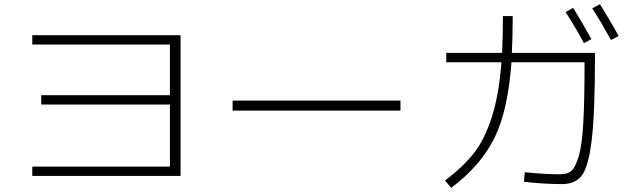

<svg xmlns="http://www.w3.org/2000/svg" viewBox="-20 -867 3040 922"><path d="M135 -698H847V-22H135V-67H796V-365H178V-410H796V-653H135Z M1097 -336V-384H1903V-336Z M2696 -809 2732 -829Q2766 -776 2820 -679L2784 -660Q2742 -738 2696 -809ZM2824 -827 2861 -847Q2915 -760 2951 -694L2914 -675Q2870 -755 2824 -827ZM2395 -790H2442Q2442 -685 2438 -613H2837V-585Q2837 -323 2821.5 -195Q2806 -67 2774.5 -25Q2743 17 2679 17Q2592 17 2496 6L2500 -40Q2598 -30 2669 -30Q2704 -30 2723 -45.5Q2742 -61 2758.5 -115Q2775 -169 2781 -276Q2787 -383 2787 -562V-568H2436Q2420 -339 2355 -206Q2290 -73 2147 35L2117 0Q2204 -66 2255.5 -131.5Q2307 -197 2341.5 -304Q2376 -411 2388 -568H2123V-613H2391Q2395 -685 2395 -790Z"/></svg>

Font: M PLUS 1p Light
Style: Regular
Weight: 300
Version: Version 1.061